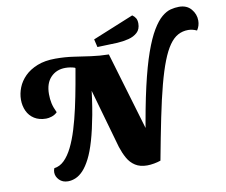

<svg xmlns="http://www.w3.org/2000/svg" viewBox="-92 -976 1312 1116"><g transform="rotate(-10 564.5 -418.5)"><path d="M771 0 711 -155Q738 -321 765 -438.5Q792 -556 819.5 -633.5Q847 -711 875 -757.5Q903 -804 930 -826.5Q957 -849 982.5 -855.5Q1008 -862 1032 -862Q1078 -862 1103.5 -832Q1129 -802 1129 -764Q1129 -733 1112 -708Q1086 -720 1061 -720Q1028 -720 1000.5 -705Q973 -690 949.5 -656.5Q926 -623 904.5 -568Q883 -513 862 -433.5Q841 -354 819 -246.5Q797 -139 771 0ZM222 25Q190 25 170.5 5Q151 -15 151 -40Q151 -52 156 -64Q189 -68 215.5 -94Q242 -120 263.5 -163.5Q285 -207 302.5 -264Q320 -321 334.5 -386.5Q349 -452 361.5 -521.5Q374 -591 386 -660L455 -532Q443 -417 427 -331Q411 -245 393 -183Q375 -121 354.5 -81Q334 -41 312.5 -18Q291 5 268 15Q245 25 222 25ZM160 -356Q119 -356 90.5 -374Q62 -392 48 -422.5Q34 -453 34 -489Q34 -525 48 -560.5Q62 -596 91 -625Q120 -654 165 -672Q210 -690 272 -690Q329 -690 379 -682.5Q429 -675 479 -668Q529 -661 583 -660L498 -568L381 -609L376 -618Q349 -627 320 -627Q267 -627 233.5 -592Q200 -557 200 -493Q200 -464 205.5 -438.5Q211 -413 226 -382Q212 -368 193.5 -362Q175 -356 160 -356ZM691 14Q649 14 621 -4Q593 -22 576 -52.5Q559 -83 547 -120L447 -472L372 -660H583L724 -185L771 0Q754 6 732 10Q710 14 691 14ZM525 -714 514 -761 756 -860Q769 -851 776 -839Q783 -827 783 -808Q783 -774 762.5 -755Q742 -736 710 -728Q678 -720 643 -718Z"/></g></svg>

Font: Sansita Swashed Light
Style: Bold
Weight: 700
Version: Version 1.003